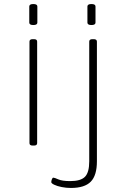

<svg xmlns="http://www.w3.org/2000/svg" viewBox="-20 -719 620 951"><path d="M142 2Q126 2 126 -10V-513Q126 -525 142 -525H148Q164 -525 164 -513V-10Q164 2 148 2ZM145 -595Q125 -595 125 -607V-687Q125 -699 145 -699Q165 -699 165 -687V-607Q165 -595 145 -595ZM331 212Q308 212 285.5 207.5Q263 203 248.5 196Q234 189 234 183Q234 177 237 169Q240 161 244 161Q250 161 269 169.5Q288 178 328 178Q380 178 401 156.5Q422 135 422 80V-513Q422 -525 438 -525H444Q460 -525 460 -513V80Q460 150 429.5 181Q399 212 331 212ZM433 -595Q413 -595 413 -607V-687Q413 -699 433 -699Q453 -699 453 -687V-607Q453 -595 433 -595Z"/></svg>

Font: Asap Expanded Thin
Style: Regular
Weight: 100
Width: 7
Designer: Pablo Cosgaya
Foundry: Omnibus-Type
Version: Version 3.001; ttfautohint (v1.8.4.7-5d5b)